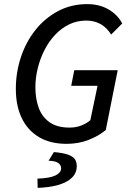

<svg xmlns="http://www.w3.org/2000/svg" viewBox="-20 -687 634 933"><path d="M304 12Q224 12 169 -21Q114 -54 85.5 -113.5Q57 -173 57 -255Q57 -335 81.5 -409Q106 -483 152 -541Q198 -599 262 -633Q326 -667 404 -667Q463 -667 507 -641.5Q551 -616 574 -573L520 -519Q500 -552 469.5 -569.5Q439 -587 399 -587Q354 -587 316 -568.5Q278 -550 247.5 -517.5Q217 -485 196 -443.5Q175 -402 163.5 -355.5Q152 -309 152 -263Q152 -206 168.5 -162Q185 -118 221.5 -92.5Q258 -67 318 -67Q350 -67 376 -77.5Q402 -88 419 -103L454 -270H326L341 -346H552L494 -55Q459 -26 410 -7Q361 12 304 12ZM163 226 162 181Q222 179 249.5 165.5Q277 152 277 131Q277 115 263 105Q249 95 216 94L242 52Q288 56 312 65Q336 74 344.5 87.5Q353 101 353 120Q353 154 329 177Q305 200 262 212Q219 224 163 226Z"/></svg>

Font: Source Sans 3 ExtraLight Medium
Style: Italic
Weight: 500
Italic angle: -11°
Version: Version 3.052;hotconv 1.1.0;makeotfexe 2.6.0